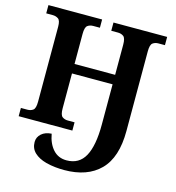

<svg xmlns="http://www.w3.org/2000/svg" viewBox="-135 -828 1090 1192"><g transform="rotate(15 409.5 -232.0)"><path d="M386 250Q360 250 330 247Q300 244 269 236Q221 223 193 196.5Q165 170 165 129Q165 97 189.5 75.5Q214 54 254 52Q265 114 298.5 151Q332 188 385 188Q466 188 503 120Q540 52 540 -83V-342H279V-118Q279 -75 294 -64Q309 -53 330 -53H373V0H28V-53H70Q91 -53 106 -64Q121 -75 121 -118V-600Q121 -640 105.5 -650.5Q90 -661 70 -661H28V-714H373V-661H330Q309 -661 294 -650Q279 -639 279 -596V-403H540V-596Q540 -639 525 -650Q510 -661 489 -661H446V-714H791V-661H749Q728 -661 713 -650Q698 -639 698 -596V-84Q698 86 616.5 168Q535 250 386 250Z"/></g></svg>

Font: NotoSerif-Bold
Style: Regular
Weight: 700
Designer: Monotype Design Team
Foundry: Monotype Imaging Inc.
Version: Version 2.007; ttfautohint (v1.8) -l 8 -r 50 -G 200 -x 14 -D